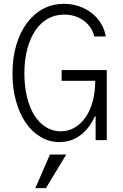

<svg xmlns="http://www.w3.org/2000/svg" viewBox="-20 -730 640 1000"><path d="M301 -309H476Q476 -251 463 -202.5Q450 -154 426 -119.5Q402 -85 369 -65.5Q336 -46 296 -46Q254 -46 219 -68Q184 -90 159 -129.5Q134 -169 120.5 -225Q107 -281 107 -348Q107 -418 122 -474.5Q137 -531 164 -571Q191 -611 229 -632.5Q267 -654 314 -654Q373 -654 416 -622.5Q459 -591 471 -540H531Q525 -577 505.5 -608.5Q486 -640 457 -662.5Q428 -685 391 -697.5Q354 -710 313 -710Q253 -710 204 -683.5Q155 -657 119.5 -609Q84 -561 64.5 -494.5Q45 -428 45 -347Q45 -269 63.5 -203Q82 -137 114.5 -90Q147 -43 192 -16.5Q237 10 290 10Q338 10 377.5 -12Q417 -34 445.5 -73.5Q474 -113 489.5 -168Q505 -223 505 -289L470 -124H478V0H536V-365H301ZM325 75H240L164 250H219Z"/></svg>

Font: CommitMonoV143 ExtLt
Style: Regular
Weight: 200
Monospace: yes
Designer: Eigil Nikolajsen
Foundry: Eigil Nikolajsen
Version: Version 1.143